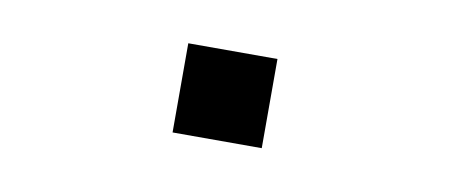

<svg xmlns="http://www.w3.org/2000/svg" viewBox="-30 -481 660 282"><g transform="rotate(10 300.0 -340.5)"><path d="M234 -274V-407H367V-274Z"/></g></svg>

Font: Monocode
Style: Regular
Weight: 400
Designer: Belleve Invis
Foundry: Belleve Invis
Version: Version 16.1.0; ttfautohint (v1.8.4)